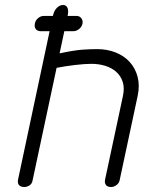

<svg xmlns="http://www.w3.org/2000/svg" viewBox="-20 -748 581 770"><path d="M142 -623Q130 -623 123.5 -631.5Q117 -640 120 -654Q122 -666 132.5 -675Q143 -684 155 -684H192Q197 -706 208.5 -717Q220 -728 233 -728Q245 -728 250.5 -717Q256 -706 251 -684H288Q299 -684 306 -675Q313 -666 311 -654Q308 -640 297 -631.5Q286 -623 275 -623H238L219 -534Q280 -547 313.5 -549Q347 -551 370 -551Q410 -551 444 -537.5Q478 -524 500.5 -499Q523 -474 532 -439.5Q541 -405 532 -363L460 -26Q458 -14 447.5 -6Q437 2 425 2Q411 2 405 -6Q399 -14 401 -26L473 -363Q480 -396 472 -420Q464 -444 446 -460Q428 -476 402 -484Q376 -492 347 -492Q320 -492 282 -487.5Q244 -483 207 -476L111 -26Q109 -12 99 -5Q89 2 77 2Q64 2 57 -5Q50 -12 52 -26L179 -623Z"/></svg>

Font: VDS
Style: Thin Italic
Weight: 100
Width: 0
Designer: artmaker
Foundry: artmaker
Version: Version 1.000 2012 initial release